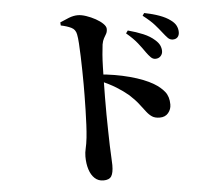

<svg xmlns="http://www.w3.org/2000/svg" viewBox="-56 -852 1113 967"><g transform="rotate(-5 500.0 -368.0)"><path d="M696.4 -573.4Q682.6 -593.9 662.2 -619.8Q641.8 -645.8 606.1 -675.8L616 -689.5Q658.1 -678.3 692.5 -663.9Q726.9 -649.4 749.8 -628.6Q766.1 -614.5 772.6 -600.3Q779 -586.1 779 -571.6Q779 -556.5 768.9 -545.9Q758.8 -535.3 742.5 -535.3Q729.8 -535.3 719.4 -545.6Q709 -555.9 696.4 -573.4ZM787.9 -665.3Q774.3 -682.9 755.2 -704.7Q736.2 -726.6 696.9 -757.1L705.8 -770Q748.6 -761.6 782.1 -749.4Q815.5 -737.1 836.1 -721.4Q855.4 -707.6 863.3 -692.1Q871.2 -676.6 871.2 -659.4Q871.2 -643.3 862.6 -633.9Q853.9 -624.5 838.4 -624.5Q823.7 -624.5 813.2 -635.4Q802.7 -646.3 787.9 -665.3ZM281 -759.8Q302.7 -769.8 326.3 -779Q350 -788.2 371.7 -788.2Q390.4 -788.2 414.1 -780.1Q437.9 -772.1 460.4 -759.7Q482.8 -747.3 497.1 -733.2Q511.3 -719.1 511.3 -706.7Q511.3 -692.1 505.5 -682Q499.7 -671.9 493.3 -660.8Q487 -649.6 483.5 -630.7Q480.5 -608.5 478.3 -579.8Q476.1 -551.1 475.2 -518Q474.4 -484.9 473.6 -450.1Q472.9 -409.4 472.4 -365.6Q471.9 -321.8 472.3 -277.9Q472.6 -234 473.6 -193.8Q474.5 -153.6 475.3 -119.7Q476.7 -81.4 478.1 -56.3Q479.5 -31.1 479.5 -20.8Q479.5 18.2 468.6 35.2Q457.7 52.1 428.5 52.1Q402.6 52.1 384.6 35.4Q366.6 18.8 357.4 -10.1Q348.1 -38.9 348.1 -75.6Q348.1 -95.7 353.1 -116.2Q358.1 -136.7 361.9 -169.5Q364.9 -197.5 366.7 -234.3Q368.6 -271.1 369.4 -309.7Q370.3 -348.4 370.7 -382.4Q371 -416.5 371 -438.7Q371 -470.2 370.3 -507.1Q369.6 -543.9 368.5 -579.8Q367.4 -615.7 365.4 -645.5Q363.5 -675.4 360 -692.2Q355.4 -717.4 334 -727.6Q312.6 -737.9 282 -744.1ZM451.3 -481.7Q533.5 -475.1 606.5 -455.5Q679.5 -435.9 724.5 -408.9Q757.3 -389.4 777.2 -364.6Q797.1 -339.8 797.1 -299.8Q797.1 -275.4 781.7 -257Q766.4 -238.5 738.6 -238.5Q714.8 -238.5 700 -248.1Q685.2 -257.8 672.1 -275Q658.9 -292.3 641 -315.4Q623.2 -338.6 594.4 -364.8Q567.8 -387.1 534.4 -407.9Q501 -428.7 451.3 -449.9Z"/></g></svg>

Font: Source Han Serif JP VF
Style: Regular
Weight: 250
Designer: Ryoko NISHIZUKA 西塚涼子 (kana & ideographs); Frank Grießhammer (Latin, Greek & Cyrillic); Wenlong ZHANG 张文龙 (bopomofo); San
Foundry: Adobe
Version: Version 2.001;hotconv 1.1.0;makeotfexe 2.6.0